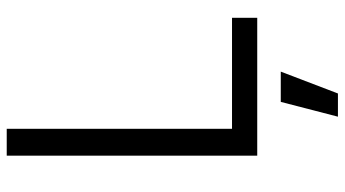

<svg xmlns="http://www.w3.org/2000/svg" viewBox="-247 -538 1025 571"><g transform="rotate(-90 265.5 -252.5)"><path d="M498 0V-75H168V-745H88V0ZM273 240 338 70H248L204 240Z"/></g></svg>

Font: Plus Jakarta Sans
Style: Regular
Weight: 400
Designer: Gumpita Rahayu
Foundry: Tokotype
Version: Version 2.071;gftools[0.9.30]